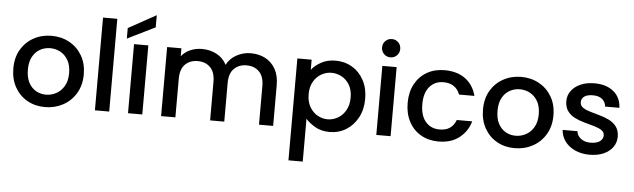

<svg xmlns="http://www.w3.org/2000/svg" viewBox="-58 -1030 5036 1526"><g transform="rotate(5 2459.5 -267.0)"><path d="M314 9Q236 9 173.5 -26Q111 -61 74.5 -125.5Q38 -190 38 -276Q38 -363 75.5 -426.5Q113 -490 177 -525Q241 -560 319 -560Q398 -560 461.5 -525Q525 -490 562.5 -426.5Q600 -363 600 -276Q600 -190 561.5 -125.5Q523 -61 458 -26Q393 9 314 9ZM314 -90Q357 -90 395.5 -110.5Q434 -131 458.5 -172.5Q483 -214 483 -276Q483 -339 459 -380Q435 -421 397.5 -441Q360 -461 317 -461Q274 -461 237 -441Q200 -421 177 -380Q154 -339 154 -276Q154 -214 176 -172.5Q198 -131 234.5 -110.5Q271 -90 314 -90Z M713 -740H827V0H713Z M977 -551H1091V0H977ZM1137 -796V-699L916 -590V-674Z M1241 -551H1355V-488Q1383 -522 1425.5 -541Q1468 -560 1518 -560Q1583 -560 1635.5 -532.5Q1688 -505 1716 -451Q1742 -502 1795 -531Q1848 -560 1908 -560Q1973 -560 2024 -533.5Q2075 -507 2105 -454.5Q2135 -402 2135 -325V0H2022V-308Q2022 -384 1984 -422.5Q1946 -461 1884 -461Q1821 -461 1783 -422.5Q1745 -384 1745 -308V0H1632V-308Q1632 -384 1594 -422.5Q1556 -461 1494 -461Q1431 -461 1393 -422.5Q1355 -384 1355 -308V0H1241Z M2394 -470Q2420 -505 2469.5 -532.5Q2519 -560 2586 -560Q2659 -560 2717.5 -525Q2776 -490 2810.5 -426.5Q2845 -363 2845 -278Q2845 -193 2810.5 -128.5Q2776 -64 2717.5 -27.5Q2659 9 2586 9Q2518 9 2469.5 -19.5Q2421 -48 2394 -80V262H2280V-551H2394ZM2729 -278Q2729 -338 2705 -378.5Q2681 -419 2642.5 -440Q2604 -461 2561 -461Q2519 -461 2480.5 -439.5Q2442 -418 2418 -376.5Q2394 -335 2394 -276Q2394 -217 2418 -175Q2442 -133 2480.5 -111.5Q2519 -90 2561 -90Q2604 -90 2642.5 -112Q2681 -134 2705 -176.5Q2729 -219 2729 -278Z M3016 -624Q2985 -624 2964 -645Q2943 -666 2943 -697Q2943 -728 2964 -749Q2985 -770 3016 -770Q3046 -770 3067 -749Q3088 -728 3088 -697Q3088 -666 3067 -645Q3046 -624 3016 -624ZM2958 -551H3072V0H2958Z M3184 -276Q3184 -362 3218.5 -426Q3253 -490 3314 -525Q3375 -560 3454 -560Q3555 -560 3620 -512Q3685 -464 3708 -377H3585Q3571 -417 3538 -440.5Q3505 -464 3454 -464Q3385 -464 3343 -415Q3301 -366 3301 -276Q3301 -185 3343 -136Q3385 -87 3454 -87Q3505 -87 3537 -109Q3569 -131 3585 -174H3708Q3685 -93 3620 -42Q3555 9 3454 9Q3375 9 3314 -26Q3253 -61 3218.5 -125.5Q3184 -190 3184 -276Z M4061 9Q3983 9 3920.5 -26Q3858 -61 3821.5 -125.5Q3785 -190 3785 -276Q3785 -363 3822.5 -426.5Q3860 -490 3924 -525Q3988 -560 4066 -560Q4145 -560 4208.5 -525Q4272 -490 4309.5 -426.5Q4347 -363 4347 -276Q4347 -190 4308.5 -125.5Q4270 -61 4205 -26Q4140 9 4061 9ZM4061 -90Q4104 -90 4142.5 -110.5Q4181 -131 4205.5 -172.5Q4230 -214 4230 -276Q4230 -339 4206 -380Q4182 -421 4144.5 -441Q4107 -461 4064 -461Q4021 -461 3984 -441Q3947 -421 3924 -380Q3901 -339 3901 -276Q3901 -214 3923 -172.5Q3945 -131 3981.5 -110.5Q4018 -90 4061 -90Z M4660 9Q4594 9 4543 -14.5Q4492 -38 4462.5 -78.5Q4433 -119 4430 -169H4548Q4551 -135 4581 -111Q4611 -87 4658 -87Q4708 -87 4733.5 -106Q4759 -125 4759 -153Q4759 -180 4736 -195Q4713 -210 4676.5 -220.5Q4640 -231 4599 -242Q4558 -253 4521.5 -271Q4485 -289 4462 -320Q4439 -351 4439 -401Q4439 -445 4465 -481Q4491 -517 4538.5 -538.5Q4586 -560 4651 -560Q4745 -560 4802.5 -513Q4860 -466 4864 -383H4750Q4747 -419 4720.5 -441.5Q4694 -464 4647 -464Q4601 -464 4577.5 -447Q4554 -430 4554 -402Q4554 -374 4576.5 -358.5Q4599 -343 4634.5 -332.5Q4670 -322 4710 -311Q4750 -300 4786.5 -282.5Q4823 -265 4846.5 -234.5Q4870 -204 4871 -154Q4871 -108 4845.5 -71Q4820 -34 4772.5 -12.5Q4725 9 4660 9Z"/></g></svg>

Font: Poppins Medium
Style: Regular
Weight: 500
Designer: Ninad Kale (Devanagari), Jonny Pinhorn (Latin)
Version: Version 5.002